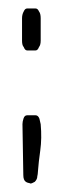

<svg xmlns="http://www.w3.org/2000/svg" viewBox="-20 -364 149 453"><path d="M68 52Q68 59 62 65Q55 69 52 69Q50 68 47 67.5Q44 67 41 65Q35 61 35 49L33 -71Q33 -77 35.5 -84.5Q38 -92 44 -92H64Q70 -92 73 -84L76 -71Q79 -38 75 -9Q71 20 70 35Q69 50 68 52ZM44 -245Q39 -245 36 -253Q32 -257 32 -268V-321Q32 -330 36 -337Q39 -344 44 -344H64Q69 -344 72 -337Q76 -332 76 -321V-268Q76 -258 72 -253Q69 -245 64 -245Z"/></svg>

Font: Chathura ExtraBold
Style: Regular
Weight: 800
Designer: Appaji Ambarisha Darbha
Foundry: Aditya Fonts
Version: Version 1.002 2016